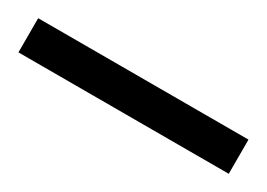

<svg xmlns="http://www.w3.org/2000/svg" viewBox="-22 -31 399 287"><g transform="rotate(30 177.5 112.5)"><path d="M-4 142H359V83H-4Z"/></g></svg>

Font: Noto Serif Armenian ExtraCondensed Light
Style: Regular
Weight: 300
Width: 2
Designer: Monotype Design Team
Foundry: Monotype Imaging Inc.
Version: Version 2.008